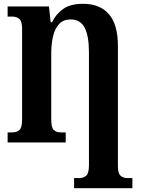

<svg xmlns="http://www.w3.org/2000/svg" viewBox="-20 -748 744 1008"><path d="M369 240V187H395Q418 187 432.5 174.5Q447 162 447 119V-471Q447 -561 424 -603.5Q401 -646 351 -646Q313 -646 290.5 -622Q268 -598 258.5 -557.5Q249 -517 249 -466V-121Q249 -78 262.5 -65.5Q276 -53 299 -53H325V0H20V-53H44Q68 -53 82 -65.5Q96 -78 96 -121V-597Q96 -637 81 -649Q66 -661 44 -661H20V-714H237L246 -631H253Q273 -673 311 -700.5Q349 -728 416 -728Q504 -728 551.5 -674Q599 -620 599 -506V123Q599 163 613.5 175Q628 187 650 187H675V240Z"/></svg>

Font: Noto Serif ExtraCondensed ExtraBold
Style: Regular
Weight: 800
Width: 2
Designer: Monotype Design Team
Foundry: Monotype Imaging Inc.
Version: Version 2.013; ttfautohint (v1.8.4.7-5d5b)